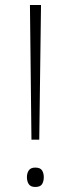

<svg xmlns="http://www.w3.org/2000/svg" viewBox="-20 -800 281 763"><path d="M105 -245 99 -780H143L136 -245ZM120 -57Q102 -57 94.5 -68Q87 -79 87 -96Q87 -112 94.5 -123Q102 -134 120 -134Q140 -134 147 -123Q154 -112 154 -96Q154 -79 147 -68Q140 -57 120 -57Z"/></svg>

Font: Noto Sans Malayalam UI ExtraLight
Style: Regular
Weight: 200
Designer: Jelle Bosma - Monotype Design Team
Foundry: Monotype Imaging Inc.
Version: Version 2.104; ttfautohint (v1.8.4.7-5d5b)